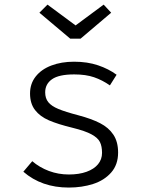

<svg xmlns="http://www.w3.org/2000/svg" viewBox="-20 -822 655 852"><path d="M432.8 -143.6Q432.8 -172.8 423.6 -191.5Q414.4 -210.3 386.4 -225.6Q358.5 -241 302.1 -254.9Q236.9 -270.8 197.2 -287.9Q157.4 -305.1 135.4 -333.8Q113.3 -362.6 113.3 -407.2Q113.3 -450.8 138.5 -482.6Q163.6 -514.4 207.9 -531.3Q252.3 -548.2 308.7 -548.2Q367.7 -548.2 414.9 -532.3Q462.1 -516.4 497.4 -490.3L467.7 -443.1Q433.8 -466.7 397.4 -479.2Q361 -491.8 309.2 -491.8Q241.5 -491.8 211 -470.5Q180.5 -449.2 180.5 -412.3Q180.5 -385.6 194.4 -368.5Q208.2 -351.3 239 -338.5Q269.7 -325.6 328.2 -310.3Q386.2 -294.9 424.1 -275.4Q462.1 -255.9 483.1 -224.4Q504.1 -192.8 504.1 -145.1Q504.1 -91.3 473.3 -56.4Q442.6 -21.5 393.1 -5.6Q343.6 10.3 285.1 10.3Q164.6 10.3 83.6 -60L123.1 -106.7Q155.4 -79 197.2 -63.3Q239 -47.7 285.6 -47.7Q330.8 -47.7 364.1 -59.7Q397.4 -71.8 415.1 -93.3Q432.8 -114.9 432.8 -143.6ZM315.4 -709.2 440 -801.5 473.3 -765.6 337.4 -650.3H291.8L154.9 -765.6L190.8 -801.5Z"/></svg>

Font: Fira Code Fixed Light
Style: Regular
Weight: 300
Monospace: yes
Designer: Carrois Corporate, Edenspiekermann AG, Nikita Prokopov
Foundry: Carrois Corporate, Edenspiekermann AG, Nikita Prokopov
Version: Version 5.002